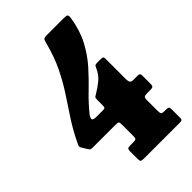

<svg xmlns="http://www.w3.org/2000/svg" viewBox="-224 -837 923 923"><g transform="rotate(-45 238.0 -375.0)"><path d="M450 -71.5V-16.5Q450 -5.5 446 -2.8Q442 0 430.5 0H190.5Q175 0 170.2 -3Q165.5 -6 165.5 -22V-70.5Q165.5 -83 169.2 -87.2Q173 -91.5 185.5 -91.5H208Q222 -91.5 225.5 -95.5Q229 -99.5 229 -114V-187Q229 -205 225.8 -208.2Q222.5 -211.5 204.5 -211.5H55Q40 -211.5 36.2 -214.8Q32.5 -218 27.5 -226.5L12.5 -251Q7.5 -259 8.8 -263.8Q10 -268.5 14.5 -277Q43 -337 75.5 -386.5Q108 -436 140.2 -485Q172.5 -534 200.5 -591Q228.5 -648 248 -722.5Q251.5 -737 255.2 -743.5Q259 -750 278.5 -750H391.5Q410.5 -750 415.2 -746Q420 -742 417.5 -725.5Q406 -652 377 -597.5Q348 -543 309.5 -500Q271 -457 230.2 -418Q189.5 -379 154.5 -336Q145.5 -324.5 144.2 -314Q143 -303.5 170.5 -303.5H212.5Q224.5 -303.5 226.8 -307.2Q229 -311 229 -323V-356.5Q229 -372.5 233.2 -375.5Q237.5 -378.5 247.5 -384.5Q270.5 -398 294.8 -417.5Q319 -437 333.5 -469.5Q336.5 -477 339.8 -481Q343 -485 354 -485H379Q390 -485 393.5 -482.5Q397 -480 397 -469V-330.5Q397 -317.5 401.2 -310.5Q405.5 -303.5 419.5 -303.5H447.5Q459 -303.5 462 -299.8Q465 -296 465 -284.5V-236Q465 -221 461.8 -216.2Q458.5 -211.5 443 -211.5H421.5Q407 -211.5 402 -207.8Q397 -204 397 -189V-115.5Q397 -100 401 -95.8Q405 -91.5 421 -91.5H429Q442 -91.5 446 -88.2Q450 -85 450 -71.5Z"/></g></svg>

Font: Besley* Condensed Heavy
Style: Regular
Weight: 800
Width: 3
Designer: Owen Earl
Foundry: indestructible type*
Version: Version 3.000; ttfautohint (v1.8.3)